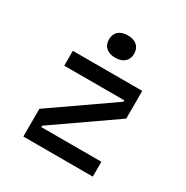

<svg xmlns="http://www.w3.org/2000/svg" viewBox="-189 -1006 1128 1164"><g transform="rotate(30 375.0 -424.0)"><path d="M618 -600V-406L198 -114V-104H618V0H132V-194L552 -486V-496H132V-600ZM287 -770Q287 -807 310.5 -827.5Q334 -848 375 -848Q416 -848 439.5 -827.5Q463 -807 463 -770Q463 -733 439.5 -712.5Q416 -692 375 -692Q334 -692 310.5 -712.5Q287 -733 287 -770Z"/></g></svg>

Font: Martian Mono sWd Rg
Style: Regular
Weight: 400
Width: 6
Monospace: yes
Designer: Roman Shamin
Foundry: Evil Martians
Version: Version 1.000